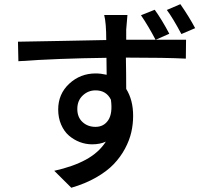

<svg xmlns="http://www.w3.org/2000/svg" viewBox="-20 -820 996 907"><path d="M901.9 -687 836.9 -659.2Q795.4 -736.8 768.1 -772.9L832 -800.3Q873 -741.2 901.9 -687ZM345.2 -305.2Q345.2 -266.1 369.9 -243.4Q394.5 -220.7 431.2 -220.7Q470.7 -220.7 491.7 -252.9Q512.7 -285.2 503.9 -349.1Q482.4 -393.1 431.2 -393.1Q396.5 -393.1 370.8 -368.9Q345.2 -344.7 345.2 -305.2ZM779.8 -660.6 715.8 -632.3H823.2H858.9L857.9 -543Q764.2 -547.9 574.7 -547.9Q576.2 -471.2 576.2 -399.9Q608.9 -347.7 608.9 -272.9Q608.9 -233.4 600.3 -195.6Q591.8 -157.7 570.6 -117.9Q549.3 -78.1 517.1 -44.4Q484.9 -10.7 433.6 18.6Q382.3 47.9 316.9 66.9L236.3 -13.2Q324.7 -32.7 385.7 -65.9Q446.8 -99.1 480 -150.9Q452.6 -138.2 415 -138.2Q385.3 -138.2 356.9 -148.9Q328.6 -159.7 305.7 -179.4Q282.7 -199.2 268.8 -231.4Q254.9 -263.7 254.9 -302.7Q254.9 -376 307.1 -424.6Q359.4 -473.1 432.1 -473.1Q456.1 -473.1 483.9 -466.8L482.9 -546.9Q250.5 -543.9 66.9 -530.8L64.9 -623Q122.1 -623.5 271.7 -626.7Q421.4 -629.9 481.9 -630.9Q481.9 -711.9 472.2 -749H582Q580.6 -737.8 576.2 -680.2V-632.3H714.8Q681.2 -696.3 646 -748L710.9 -773.9Q744.1 -728 779.8 -660.6Z"/></svg>

Font: Karasuma Gothic
Style: Regular
Weight: 500
Designer: Rasmus Andersson / Ryoko Nishizuka
Foundry: Genbu
Version: Version 1.00